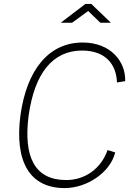

<svg xmlns="http://www.w3.org/2000/svg" viewBox="-20 -950 685 980"><path d="M492 -834H546L446 -930H416L290 -834H348L430 -894ZM402 -733C229 -733 116 -594 84 -359C54 -124 132 10 310 10C423 10 543 -69 568 -172L529 -184C495 -87 412 -31 318 -31C157 -31 99 -149 126 -359C156 -576 249 -692 399 -692C517 -692 574 -623 577 -529L619 -536C622 -639 542 -733 402 -733Z"/></svg>

Font: United Sans Thin
Style: Italic
Weight: 100
Italic angle: -8°
Designer: Pablo Impallari, Rodrigo Fuenzalida (Modified by Dan O. Williams)
Version: Version 1.000;PS 001.000;hotconv 1.0.88;makeotf.lib2.5.64775